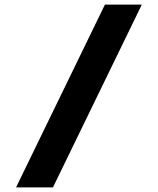

<svg xmlns="http://www.w3.org/2000/svg" viewBox="-20 -720 690 838"><path d="M50 98 438 -700H599L211 98Z"/></svg>

Font: Azeret Mono
Style: Bold
Weight: 700
Designer: Martin Vácha
Foundry: Displaay
Version: Version 1.002